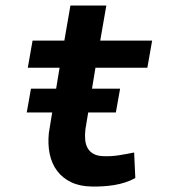

<svg xmlns="http://www.w3.org/2000/svg" viewBox="-20 -678 627 708"><path d="M407.2 -263.2H305.2L294.9 -200.7Q292.5 -179.7 294.2 -162.1Q295.9 -144.5 303.5 -131.3Q311 -118.2 325.4 -110.4Q339.8 -102.5 362.8 -102.1Q391.1 -101.1 418.9 -105.5Q446.8 -109.9 474.6 -115.7L479 -21.5Q461.4 -11.7 441.7 -5.4Q421.9 1 401.1 4.4Q380.4 7.8 359.4 9Q338.4 10.3 318.8 9.8Q274.4 9.3 242.4 -6.1Q210.4 -21.5 190.7 -47.9Q170.9 -74.2 163.3 -110.1Q155.8 -146 160.2 -188L172.4 -263.2H78.6L94.2 -351.1H187L199.7 -428.2H82.5L100.1 -528.3H217.3L239.7 -657.7H372.1L349.6 -528.3H541L523.4 -428.2H332L319.3 -351.1H422.9Z"/></svg>

Font: Roboto Mono
Style: Bold Italic
Weight: 700
Designer: Google
Version: Version 2.000985; 2015; ttfautohint (v1.3)